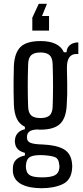

<svg xmlns="http://www.w3.org/2000/svg" viewBox="-20 -823 437 1010"><path d="M199 167Q132 167 92.5 146Q53 125 48 83Q47 70 48 58Q49 31 66.5 15.5Q84 0 111 -5V-19Q63 -31 59 -71Q57 -80 59 -90Q61 -110 75 -124.5Q89 -139 111 -143V-156Q82 -170 68.5 -198.5Q55 -227 53 -271Q52 -311 51.5 -341Q51 -371 51.5 -402.5Q52 -434 53 -478Q57 -547 89 -577Q121 -607 193 -607Q290 -607 316 -548H330Q331 -572 348 -586Q365 -600 392 -600V-539H382Q332 -539 332 -467Q333 -418 333.5 -385Q334 -352 333.5 -326.5Q333 -301 331 -271Q328 -202 296 -171.5Q264 -141 193 -141Q189 -141 185 -141Q181 -141 178 -142Q147 -141 134.5 -131Q122 -121 122 -104V-98Q122 -79 141 -71.5Q160 -64 204 -63Q277 -60 315.5 -38Q354 -16 359 37Q360 43 360 50.5Q360 58 359 67Q354 125 309 146Q264 167 199 167ZM193 -202Q225 -202 240.5 -215.5Q256 -229 257 -263Q261 -368 257 -485Q256 -519 240.5 -533Q225 -547 193 -547Q160 -547 144.5 -533Q129 -519 128 -485Q124 -368 128 -263Q129 -229 144.5 -215.5Q160 -202 193 -202ZM201 110Q246 110 267.5 99.5Q289 89 292 62Q294 51 291 39Q288 10 266.5 2.5Q245 -5 201 -7Q158 -8 139 2Q120 12 117 41Q115 52 117 63Q120 90 139 100Q158 110 201 110ZM150 -662V-730L184 -803H227L201 -739H238V-662Z"/></svg>

Font: Big Shoulders Display Medium
Style: Regular
Weight: 500
Designer: Patric King
Foundry: XO Type Co
Version: Version 1.000; ttfautohint (v1.8.2)